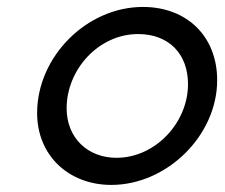

<svg xmlns="http://www.w3.org/2000/svg" viewBox="-20 -518 647 553"><path d="M391.6 -498C229.5 -498 86.9 -354.5 86.9 -192.4C86.9 -70.3 177.7 14.6 300.8 14.6C460 14.6 605.5 -127 605.5 -287.1C605.5 -412.1 519.5 -498 391.6 -498ZM377.9 -419.9C464.8 -419.9 521.5 -364.3 521.5 -275.4C521.5 -165 427.7 -63.5 315.4 -63.5C232.4 -63.5 171.9 -121.1 171.9 -206.1C171.9 -317.4 263.7 -419.9 377.9 -419.9Z"/></svg>

Font: Sen-gleads
Style: Italic
Weight: 400
Designer: Kosal Sen, Philatype
Foundry: Philatype
Version: Version 1.004; ttfautohint (v1.8.3)